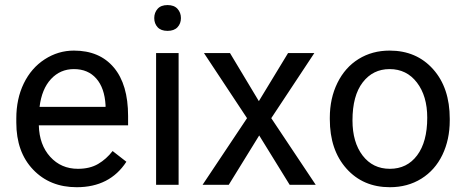

<svg xmlns="http://www.w3.org/2000/svg" viewBox="-20 -741 1869 770"><path d="M287.6 9.8Q180.2 9.8 112.8 -60.8Q45.4 -131.3 45.4 -249.5V-266.1Q45.4 -344.7 75.4 -406.5Q105.5 -468.3 159.4 -503.2Q213.4 -538.1 276.4 -538.1Q379.4 -538.1 436.5 -470.2Q493.7 -402.3 493.7 -275.9V-238.3H135.7Q137.7 -160.2 181.4 -112.1Q225.1 -64 292.5 -64Q340.3 -64 373.5 -83.5Q406.7 -103 431.6 -135.3L486.8 -92.3Q420.4 9.8 287.6 9.8ZM276.4 -463.9Q221.7 -463.9 184.6 -424.1Q147.5 -384.3 138.7 -312.5H403.3V-319.3Q399.4 -388.2 366.2 -426Q333 -463.9 276.4 -463.9Z M696.3 0H606V-528.3H696.3ZM598.6 -668.5Q598.6 -690.4 612.1 -705.6Q625.5 -720.7 651.9 -720.7Q678.2 -720.7 691.9 -705.6Q705.6 -690.4 705.6 -668.5Q705.6 -646.5 691.9 -631.8Q678.2 -617.2 651.9 -617.2Q625.5 -617.2 612.1 -631.8Q598.6 -646.5 598.6 -668.5Z M1018.1 -335.4 1135.3 -528.3H1240.7L1067.9 -267.1L1246.1 0H1141.6L1019.5 -197.8L897.5 0H792.5L970.7 -267.1L797.9 -528.3H902.3Z M1302.7 -269Q1302.7 -346.7 1333.3 -408.7Q1363.8 -470.7 1418.2 -504.4Q1472.7 -538.1 1542.5 -538.1Q1650.4 -538.1 1717 -463.4Q1783.7 -388.7 1783.7 -264.6V-258.3Q1783.7 -181.2 1754.2 -119.9Q1724.6 -58.6 1669.7 -24.4Q1614.7 9.8 1543.5 9.8Q1436 9.8 1369.4 -64.9Q1302.7 -139.6 1302.7 -262.7ZM1393.6 -258.3Q1393.6 -170.4 1434.3 -117.2Q1475.1 -64 1543.5 -64Q1612.3 -64 1652.8 -117.9Q1693.4 -171.9 1693.4 -269Q1693.4 -356 1652.1 -409.9Q1610.8 -463.9 1542.5 -463.9Q1475.6 -463.9 1434.6 -410.6Q1393.6 -357.4 1393.6 -258.3Z"/></svg>

Font: Roboto-ThirdPerson-AD3FC
Style: ThirdPerson-AD3FC
Weight: 400
Designer: Google
Version: Version 2.137; 2017